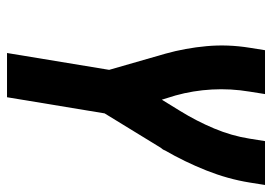

<svg xmlns="http://www.w3.org/2000/svg" viewBox="-134 -641 775 547"><g transform="rotate(90 253.5 -367.5)"><path d="M131 0 179 -291 133 -451Q117 -508 111.5 -568.5Q106 -629 116 -691L123 -735H248L241 -691Q232 -637 235 -583.5Q238 -530 252 -480L264 -441L296 -493Q325 -540 346 -590Q367 -640 375 -691L382 -735H507L500 -691Q490 -629 465.5 -567.5Q441 -506 408 -449V-448Q407 -446 405 -443Q403 -440 401 -438L303 -278L257 0Z"/></g></svg>

Font: Iosevka Curly Extrabold
Style: Italic
Weight: 800
Italic angle: -9°
Monospace: yes
Designer: Belleve Invis
Foundry: Belleve Invis
Version: Version 22.1.2; ttfautohint (v1.8.4)